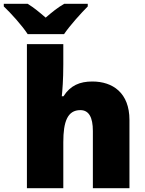

<svg xmlns="http://www.w3.org/2000/svg" viewBox="-76 -993 766 1013"><path d="M387 -973H263C228 -953 200 -930 165 -900C130 -930 105 -951 70 -973H-56V-959C-18 -923 40 -859 70 -813H262C293 -859 353 -925 387 -959ZM258 -760H66V0H258V-243C258 -351 280 -412 348 -412C393 -412 414 -374 414 -302V0H607V-360C607 -503 519 -563 411 -563C345 -563 295 -542 259 -485H250C253 -514 258 -570 258 -653Z"/></svg>

Font: Noto Sans UI Black
Style: Regular
Weight: 900
Designer: Monotype Design Team
Foundry: Monotype Imaging Inc.
Version: Version 1.901